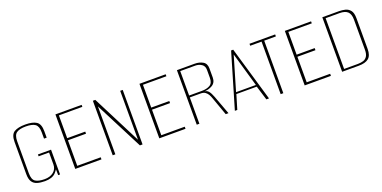

<svg xmlns="http://www.w3.org/2000/svg" viewBox="-16 -1065 3263 1638"><g transform="rotate(-20 1616.0 -246.0)"><path d="M196 10Q155 10 125.5 1Q96 -8 80.5 -32Q65 -56 65 -101V-393Q65 -460 100 -481Q135 -502 201 -502Q268 -502 301.5 -480Q335 -458 335 -393V-334H311V-391Q311 -447 284 -466Q257 -485 199 -485Q143 -485 115.5 -466Q88 -447 88 -391V-101Q88 -43 116 -25Q144 -7 199 -7Q248 -7 279.5 -32Q311 -57 311 -101V-208H216V-225H335V0H318L317 -53Q311 -45 305.5 -37.5Q300 -30 295 -25Q279 -7 253.5 1.5Q228 10 196 10Z M473 0V-495H711V-477H498V-270H662V-251H498V-19H711V0Z M813 0V-495H835L1061 -51V-495H1084V0H1060L837 -435V0Z M1236 0V-495H1474V-477H1261V-270H1425V-251H1261V-19H1474V0Z M1576 0V-495H1737Q1779 -495 1810.5 -477Q1842 -459 1842 -414V-332Q1842 -286 1807.5 -265Q1773 -244 1723 -244V-245Q1755 -246 1771 -227Q1787 -208 1801 -170L1864 0H1839L1779 -168Q1774 -183 1765 -199.5Q1756 -216 1740.5 -227.5Q1725 -239 1699 -239H1600V0ZM1600 -256H1715Q1761 -256 1789.5 -273Q1818 -290 1818 -338V-410Q1818 -445 1793 -461.5Q1768 -478 1736 -478H1600Z M1922 0 2068 -495H2087L2232 0H2208L2168 -130H1983L1944 0ZM1986 -146H2166L2077 -455Z M2338 0V-477H2235V-495H2468V-477H2362V0Z M2556 0V-495H2794V-477H2581V-270H2745V-251H2581V-19H2794V0Z M2896 0V-495H3048Q3075 -495 3102.5 -488.5Q3130 -482 3148.5 -459.5Q3167 -437 3167 -388V-109Q3167 -49 3137 -24.5Q3107 0 3047 0ZM2920 -17H3046Q3073 -17 3095 -24Q3117 -31 3130 -51.5Q3143 -72 3143 -110V-384Q3143 -434 3119.5 -456Q3096 -478 3046 -478H2920Z"/></g></svg>

Font: Alumni Sans SC Thin
Style: Regular
Weight: 100
Designer: Robert E. Leuschke
Foundry: Robert E. Leuschke
Version: Version 1.018